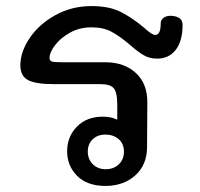

<svg xmlns="http://www.w3.org/2000/svg" viewBox="-20 -609 658 632"><path d="M581 -527Q581 -474 558.5 -445Q536 -416 497 -416Q472 -416 452.5 -427.5Q433 -439 407 -462Q374 -490 347 -504.5Q320 -519 281 -519Q242 -519 210.5 -501.5Q179 -484 161 -460Q143 -436 143 -419Q143 -409 151 -406.5Q159 -404 186 -404H327Q389 -404 427.5 -368.5Q466 -333 465 -269L464 -122Q463 -65 424.5 -31Q386 3 327 3Q267 3 234 -30Q201 -63 201 -111Q201 -159 233 -192Q265 -225 319 -225Q346 -225 366 -215V-264Q366 -306 354 -319Q342 -332 312 -332H159Q97 -332 72 -345.5Q47 -359 47 -394Q47 -438 77.5 -483.5Q108 -529 162 -559Q216 -589 281 -589Q340 -589 378 -569.5Q416 -550 454 -518Q480 -494 491 -494Q509 -494 509 -532Q509 -543 518 -550Q527 -557 541 -557Q558 -557 569.5 -550Q581 -543 581 -527ZM388 -110Q388 -136 370.5 -151Q353 -166 327 -166Q301 -166 285 -150.5Q269 -135 269 -110Q269 -85 285.5 -68.5Q302 -52 328 -52Q354 -52 371 -68Q388 -84 388 -110Z"/></svg>

Font: Mali Medium
Style: Regular
Weight: 500
Version: Version 1.000; ttfautohint (v1.6)